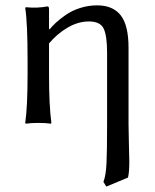

<svg xmlns="http://www.w3.org/2000/svg" viewBox="-20 -459 577 717"><path d="M165 -349.1Q174.8 -361.3 188.5 -374Q202.1 -386.7 224.9 -402.8Q247.6 -418.9 278.6 -429Q309.6 -439 342.8 -439Q401.4 -439 430.7 -401.9Q460 -364.7 460 -280.8V5.9Q460 32.7 461.4 79.3Q462.9 126 462.9 144Q462.9 184.1 458 204.1L377 237.8L366.2 220.2Q375.5 196.8 377.7 151.1Q379.9 105.5 379.9 5.9V-263.2Q379.9 -325.2 367.2 -352.1Q354.5 -378.9 312 -378.9Q272 -378.9 232.7 -356Q193.4 -333 163.1 -296.9V-180.2Q163.1 -64.5 171.9 0L169.9 2.9Q151.4 0 123 0Q94.7 0 76.2 2.9L74.2 0Q83 -61 83 -180.2V-234.9Q83 -373.5 74.2 -429.2L76.2 -432.1Q118.7 -427.7 157.2 -435.1Q163.1 -435.1 163.1 -424.8V-352.1Z"/></svg>

Font: Linux Biolinum G
Style: Regular
Weight: 400
Designer: Philipp H. Poll
Foundry: Philipp H. Poll
Version: Version 1.1.0 ; ttfautohint (v1.6)